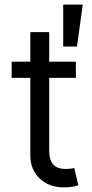

<svg xmlns="http://www.w3.org/2000/svg" viewBox="-20 -817 403 844"><path d="M313.5 -545.9V-474.6H31.2V-545.9ZM113.3 -675.8H196.3V-156.2Q196.3 -113.8 213.9 -94Q231.4 -74.2 269.5 -74.2Q277.8 -74.2 286.9 -75.2Q295.9 -76.2 306.6 -78.1L324.2 -2.9Q312.5 1.5 295.7 4.2Q278.8 6.8 261.7 6.8Q195.8 6.8 154.5 -32.2Q113.3 -71.3 113.3 -133.8ZM257.8 -612.3V-796.9H343.8L318.4 -612.3Z"/></svg>

Font: Inter
Style: Regular
Weight: 400
Designer: Rasmus Andersson
Foundry: rsms
Version: Version 4.000;git-8c9346024